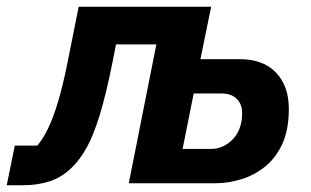

<svg xmlns="http://www.w3.org/2000/svg" viewBox="-59 -545 926 571"><path d="M-39 6 -15 -112H52Q69 -132 84 -163Q99 -194 113.5 -242Q128 -290 142 -360L175 -525H569L537 -369H654Q724 -369 762 -329Q800 -289 800 -221Q800 -160 781 -118Q762 -76 730 -50Q698 -24 659 -12Q620 0 581 0H324L406 -413H286L276 -362Q256 -262 237 -201Q218 -140 198.5 -105.5Q179 -71 157 -49Q126 -18 89.5 -6Q53 6 8 6ZM484 -102H568Q600 -102 625.5 -123.5Q651 -145 658 -179Q660 -187 660.5 -194Q661 -201 661 -211Q661 -235 645 -251Q629 -267 600 -267H517Z"/></svg>

Font: IBM Plex Sans
Style: Italic
Weight: 400
Italic angle: -11.31°
Designer: Mike Abbink, Paul van der Laan, Pieter van Rosmalen
Foundry: Bold Monday
Version: Version 3.201